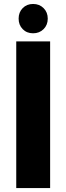

<svg xmlns="http://www.w3.org/2000/svg" viewBox="-20 -949 335 969"><path d="M147 -781Q115 -781 94.5 -802Q74 -823 74 -855Q74 -887 94.5 -908Q115 -929 147 -929Q179 -929 200 -908Q221 -887 221 -855Q221 -823 200 -802Q179 -781 147 -781ZM62 -740H233V0H62Z"/></svg>

Font: SVN-Poppins
Style: Bold
Weight: 700
Designer: Ninad Kale (Devanagari), Jonny Pinhorn (Latin)
Foundry: Indian Type Foundry
Version: Version 3.200;PS 1.000;hotconv 16.6.54;makeotf.lib2.5.65590